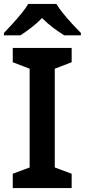

<svg xmlns="http://www.w3.org/2000/svg" viewBox="-30 -958 432 978"><path d="M335 0H35V-73L121 -105V-608L35 -641V-714H335V-641L249 -608V-105L335 -73ZM257 -938Q270 -916 292.5 -888.5Q315 -861 339 -835Q363 -809 382 -790V-778H297Q271 -794 241 -816.5Q211 -839 184 -866Q158 -839 129 -817Q100 -795 74 -778H-10V-790Q9 -810 32.5 -835.5Q56 -861 78.5 -888.5Q101 -916 114 -938Z"/></svg>

Font: Noto Sans Armenian SemiBold
Style: Regular
Weight: 600
Designer: Monotype Design Team
Foundry: Monotype Imaging Inc.
Version: Version 2.007